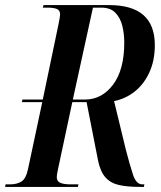

<svg xmlns="http://www.w3.org/2000/svg" viewBox="-51 -734 633 754"><path d="M-31 0 -29 -10H-11Q15 -10 33 -21Q51 -32 59 -70L115 -333H35L37 -343H117L179 -640Q185 -669 185 -677Q185 -694 172 -699Q159 -704 136 -704H117L120 -714H378Q557 -714 557 -557Q557 -496 535.5 -449.5Q514 -403 478 -374.5Q442 -346 397 -337L443 -147Q459 -85 471.5 -47.5Q484 -10 508 -10H516L514 0H498Q449 0 416 -7.5Q383 -15 363 -37.5Q343 -60 334 -104L289 -333H233L179 -80Q172 -50 172 -38Q172 -22 186 -16Q200 -10 225 -10H257L255 0ZM282 -343Q349 -343 393 -401.5Q437 -460 437 -567Q437 -601 429.5 -632Q422 -663 402.5 -683.5Q383 -704 347 -704H314L235 -343Z"/></svg>

Font: Noto Serif Display ExtraCondensed SemiBold
Style: Italic
Weight: 600
Width: 2
Italic angle: -12°
Designer: Monotype Design Team
Foundry: Monotype Imaging Inc.
Version: Version 2.009